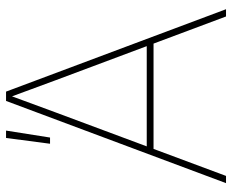

<svg xmlns="http://www.w3.org/2000/svg" viewBox="-86 -682 768 635"><g transform="rotate(-90 297.5 -364.0)"><path d="M281.7 -727.5H312.5L585 0H561L350.1 -563.5Q330.6 -616.7 321 -642.3Q311.5 -668 292.5 -719.7H301.3Q272.5 -641.6 243.7 -563.5L33.7 0H9.8ZM117.7 -262.2H477.1V-239.7H117.7ZM159.2 -727.5H183.6L160.6 -582H140.1Z"/></g></svg>

Font: Intratopia Thin
Style: Regular
Weight: 100
Designer: Rasmus Andersson
Foundry: rsms
Version: Version 3.000;Glyphs 3.2.3 (3260)